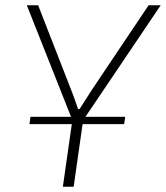

<svg xmlns="http://www.w3.org/2000/svg" viewBox="-20 -710 631 730"><path d="M305 -266H456L452 -238H294L260 0H219L253 -238H92L96 -266H250L82 -690H125L251 -367Q260 -345 277 -295L283 -296L329 -368L545 -690H591Z"/></svg>

Font: Exo 2.0 Extra Light
Style: Italic
Weight: 250
Italic angle: -8°
Designer: Natanael Gama
Version: Version 1.001;PS 001.001;hotconv 1.0.70;makeotf.lib2.5.58329